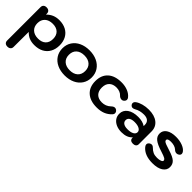

<svg xmlns="http://www.w3.org/2000/svg" viewBox="133 -1481 2762 2762"><g transform="rotate(45 1513.5 -100.5)"><path d="M46 239V-440Q46 -468 63 -484Q80 -500 111 -500Q141 -500 159 -484Q177 -468 177 -440V-420Q220 -462 266.5 -481Q313 -500 372 -500Q450 -500 508.5 -469Q567 -438 598.5 -380.5Q630 -323 630 -245Q630 -168 598 -110Q566 -52 507 -21Q448 10 368 10Q308 10 263 -8.5Q218 -27 178 -68L177 239Q177 267 159 283Q141 299 111 299Q80 299 63 283Q46 267 46 239ZM498 -245Q498 -317 456.5 -356.5Q415 -396 341 -396Q264 -396 220.5 -355.5Q177 -315 177 -245Q177 -175 220.5 -134.5Q264 -94 341 -94Q415 -94 456.5 -133.5Q498 -173 498 -245Z M687 -245Q687 -321 725 -379Q763 -437 830.5 -468.5Q898 -500 985 -500Q1072 -500 1139.5 -468.5Q1207 -437 1245 -379Q1283 -321 1283 -245Q1283 -169 1245 -111Q1207 -53 1139.5 -21.5Q1072 10 985 10Q898 10 830.5 -21.5Q763 -53 725 -111Q687 -169 687 -245ZM1151 -245Q1151 -316 1106.5 -356Q1062 -396 985 -396Q908 -396 863.5 -356Q819 -316 819 -245Q819 -174 863.5 -134Q908 -94 985 -94Q1062 -94 1106.5 -134Q1151 -174 1151 -245Z M1355 -246Q1355 -367 1429 -433.5Q1503 -500 1637 -500Q1708 -500 1765.5 -476.5Q1823 -453 1856 -410Q1868 -395 1868 -378Q1868 -352 1841 -332Q1829 -323 1811 -323Q1797 -323 1782 -329.5Q1767 -336 1756 -348Q1736 -371 1704.5 -383.5Q1673 -396 1637 -396Q1566 -396 1526.5 -356.5Q1487 -317 1487 -246Q1487 -173 1526.5 -133.5Q1566 -94 1637 -94Q1716 -94 1772 -147Q1800 -175 1827 -175Q1845 -175 1860 -163Q1884 -144 1884 -117Q1884 -100 1870 -84Q1824 -35 1767.5 -12.5Q1711 10 1637 10Q1503 10 1429 -57.5Q1355 -125 1355 -246Z M1931 -156Q1931 -230 1992.5 -274Q2054 -318 2159 -318Q2250 -318 2305 -279V-303Q2305 -350 2276 -375Q2247 -400 2192 -400Q2110 -400 2051 -365Q2026 -351 2008 -351Q1986 -351 1969 -371Q1958 -385 1958 -400Q1958 -425 1984 -444Q2020 -470 2075 -485Q2130 -500 2191 -500Q2307 -500 2373.5 -447.5Q2440 -395 2440 -303V-46Q2440 -20 2422.5 -5Q2405 10 2375 10Q2344 10 2327 -4Q2310 -18 2310 -44V-55Q2253 10 2141 10Q2079 10 2031.5 -11Q1984 -32 1957.5 -69.5Q1931 -107 1931 -156ZM2306 -156Q2306 -189 2270 -209Q2234 -229 2174 -229Q2120 -229 2090.5 -210Q2061 -191 2061 -156Q2061 -121 2090 -101.5Q2119 -82 2172 -82Q2235 -82 2270.5 -101.5Q2306 -121 2306 -156Z M2533 -83Q2517 -104 2517 -121Q2517 -145 2542 -163Q2559 -174 2575 -174Q2597 -174 2616 -155Q2650 -121 2682.5 -106.5Q2715 -92 2763 -92Q2804 -92 2832 -103Q2860 -114 2860 -130Q2860 -150 2837 -164Q2814 -178 2744 -200Q2634 -234 2588 -271.5Q2542 -309 2542 -365Q2542 -428 2596 -464Q2650 -500 2745 -500Q2818 -500 2877 -478Q2936 -456 2963 -419Q2976 -402 2976 -385Q2976 -361 2952 -346Q2935 -335 2917 -335Q2888 -335 2864 -359Q2844 -378 2812.5 -388Q2781 -398 2744 -398Q2674 -398 2674 -365Q2674 -352 2685 -342Q2696 -332 2724.5 -321Q2753 -310 2814 -291Q2912 -261 2951.5 -225Q2991 -189 2991 -130Q2991 -67 2933 -28.5Q2875 10 2770 10Q2609 10 2533 -83Z"/></g></svg>

Font: Kodchasan
Style: Bold
Weight: 700
Designer: Katatrad Aksorn Co.,Ltd.
Foundry: Cadson Demak Co.,Ltd.
Version: Version 1.000; ttfautohint (v1.6)